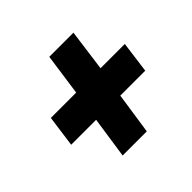

<svg xmlns="http://www.w3.org/2000/svg" viewBox="-114 -670 675 675"><g transform="rotate(-45 223.5 -332.0)"><path d="M325.2 -545.9 304.2 -390.1H424.8L409.2 -272.9H285.2L262.2 -118.2H142.1L165 -272.9H41L57.1 -390.1H183.1L205.1 -545.9Z"/></g></svg>

Font: Fira Sans Compressed
Style: Bold Italic
Weight: 700
Width: 3
Italic angle: -8°
Designer: Carrois Corporate & Edenspiekermann AG
Foundry: Carrois Corporate GbR & Edenspiekermann AG
Version: Version 4.203;PS 004.203;hotconv 1.0.88;makeotf.lib2.5.64775